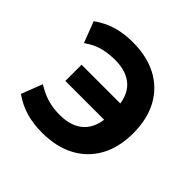

<svg xmlns="http://www.w3.org/2000/svg" viewBox="-178 -896 1088 1088"><g transform="rotate(45 365.5 -352.5)"><path d="M297 11Q227 11 169 -5.5Q111 -22 57 -60L106 -187Q156 -156 200 -143.5Q244 -131 297 -131Q391 -131 443 -180.5Q495 -230 497 -328L543 -290H183V-420H544L498 -373Q495 -477 443.5 -525.5Q392 -574 299 -574Q246 -574 199.5 -562Q153 -550 106 -516L57 -643Q112 -682 170 -699Q228 -716 299 -716Q412 -716 494 -672.5Q576 -629 620.5 -547.5Q665 -466 665 -352Q665 -239 620 -157.5Q575 -76 492.5 -32.5Q410 11 297 11Z"/></g></svg>

Font: Nunito Sans 7pt ExtraBold
Style: Regular
Weight: 800
Designer: Vernon Adams
Foundry: Vernon Adams
Version: Version 3.101;gftools[0.9.27]